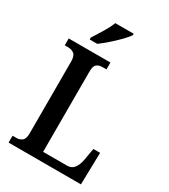

<svg xmlns="http://www.w3.org/2000/svg" viewBox="-223 -1035 1003 1140"><g transform="rotate(30 279.0 -465.5)"><path d="M27 0V-47H54Q75 -47 91.5 -59.5Q108 -72 108 -110V-602Q108 -641 91 -654Q74 -667 50 -667H27V-714H313V-667H288Q260 -667 246 -654.5Q232 -642 232 -605V-55H396Q428 -55 445 -78.5Q462 -102 469 -144L482 -219H528L523 0ZM138 -784Q159 -817 183.5 -857Q208 -897 221 -931H347V-921Q336 -904 309 -876Q282 -848 249.5 -819.5Q217 -791 190 -771H138Z"/></g></svg>

Font: Noto Serif Hebrew Condensed SemiBold
Style: Regular
Weight: 600
Width: 3
Designer: Monotype Design Team
Foundry: Monotype Imaging Inc.
Version: Version 2.004; ttfautohint (v1.8.4.7-5d5b)